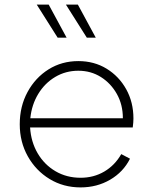

<svg xmlns="http://www.w3.org/2000/svg" viewBox="-20 -804 667 836"><path d="M331 12Q402 12 459.5 -21.5Q517 -55 546 -113L508 -133Q480 -84 434 -57Q388 -30 331 -30Q270 -30 221.5 -58.5Q173 -87 144 -136.5Q115 -186 111 -249H558Q561 -272 561 -288Q561 -359 529.5 -415.5Q498 -472 444 -505Q390 -538 321 -538Q249 -538 191.5 -502Q134 -466 100 -403.5Q66 -341 66 -263Q66 -186 101 -123.5Q136 -61 196 -24.5Q256 12 331 12ZM321 -496Q376 -496 419.5 -468.5Q463 -441 489 -394.5Q515 -348 515 -289H112Q118 -348 146.5 -395Q175 -442 220.5 -469Q266 -496 321 -496ZM358 -640H397L319 -784H267ZM231 -640H270L192 -784H140Z"/></svg>

Font: Plus Jakarta Sans ExtraLight
Style: Regular
Weight: 200
Designer: Gumpita Rahayu
Foundry: Tokotype
Version: Version 2.004; ttfautohint (v1.8.3)